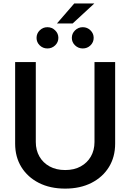

<svg xmlns="http://www.w3.org/2000/svg" viewBox="-20 -1090 761 1121"><path d="M531.7 -727.5H652.3V-251Q652.3 -173.8 616 -114.7Q579.6 -55.7 513.9 -22.2Q448.2 11.2 360.4 11.2Q272.5 11.2 206.8 -22.2Q141.1 -55.7 104.7 -114.7Q68.4 -173.8 68.4 -251V-727.5H189V-260.7Q189 -213.4 210 -176.5Q231 -139.6 269.5 -118.4Q308.1 -97.2 360.4 -97.2Q413.1 -97.2 451.4 -118.4Q489.7 -139.6 510.7 -176.5Q531.7 -213.4 531.7 -260.7ZM312.5 -953.1 413.6 -1069.8H530.8L404.3 -953.1ZM463.4 -807.1Q437 -807.1 418.2 -825.2Q399.4 -843.3 399.4 -868.7Q399.4 -894.5 418.2 -912.8Q437 -931.2 463.4 -931.2Q489.7 -931.2 508.3 -912.8Q526.9 -894.5 526.9 -869.1Q526.9 -843.3 508.3 -825.2Q489.7 -807.1 463.4 -807.1ZM256.8 -807.1Q230.5 -807.1 211.9 -825.2Q193.4 -843.3 193.4 -868.7Q193.4 -894.5 211.9 -912.8Q230.5 -931.2 256.8 -931.2Q283.2 -931.2 302 -912.8Q320.8 -894.5 320.8 -869.1Q320.8 -843.3 302 -825.2Q283.2 -807.1 256.8 -807.1Z"/></svg>

Font: Inter Cardless Tabular Medium
Style: Regular
Weight: 500
Designer: Rasmus Andersson
Foundry: rsms
Version: Version 4.000;git-4fc901f